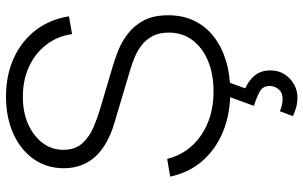

<svg xmlns="http://www.w3.org/2000/svg" viewBox="-206 -569 1014 642"><g transform="rotate(-90 301.0 -248.0)"><path d="M295.5 239.5Q278 239.5 262.8 235.2Q247.5 231 233.5 224.5L250 181Q274 190 291 190Q312 190 323.2 176.8Q334.5 163.5 334.5 147Q334.5 123 314 112.5Q293.5 102 268 94L305.5 -8.5L353.5 -9L326.5 65Q352.5 76.5 369.5 96.8Q386.5 117 386.5 149.5Q386.5 187.5 359.5 213.5Q332.5 239.5 295.5 239.5ZM314.5 15Q240.5 15 181.2 -9.5Q122 -34 83.2 -79Q44.5 -124 31.5 -186L90.5 -196Q109 -124 169.8 -82.5Q230.5 -41 316 -41Q374 -41 418.5 -59.5Q463 -78 488 -111.8Q513 -145.5 513 -190.5Q513 -223 501.2 -245Q489.5 -267 471 -281.2Q452.5 -295.5 431.5 -304.2Q410.5 -313 392 -318.5L211 -372.5Q175 -383 146.8 -398.8Q118.5 -414.5 99.2 -435.2Q80 -456 69.8 -482.5Q59.5 -509 59.5 -541.5Q59.5 -599.5 90.5 -643Q121.5 -686.5 175.8 -710.8Q230 -735 300.5 -735Q371.5 -734.5 428 -708.8Q484.5 -683 520.8 -636Q557 -589 567.5 -524.5L508 -514Q501 -563.5 472.2 -600.5Q443.5 -637.5 399 -658Q354.5 -678.5 300 -678.5Q247.5 -679 207.2 -661Q167 -643 144 -612.5Q121 -582 121 -543.5Q121 -503.5 142.8 -479.8Q164.5 -456 196.2 -442.5Q228 -429 257 -420.5L402 -377.5Q422.5 -371.5 451 -360.5Q479.5 -349.5 507 -329.2Q534.5 -309 552.8 -275.8Q571 -242.5 571 -192.5Q571 -144 552.5 -105.5Q534 -67 499.5 -40.2Q465 -13.5 418 0.8Q371 15 314.5 15Z"/></g></svg>

Font: Manrope ExtraLight Light
Style: Regular
Weight: 300
Version: Version 4.504